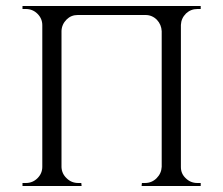

<svg xmlns="http://www.w3.org/2000/svg" viewBox="-20 -620 743 640"><path d="M649 0H452L453 -10H463Q486 -10 502 -26Q518 -42 519 -64V-516Q518 -538 503 -554Q487 -570 465 -570H239Q217 -570 202 -555Q186 -539 185 -517V-63Q186 -41 202 -26Q218 -10 241 -10H251L252 0H55V-10H66Q89 -10 105 -26Q121 -42 121 -64V-536Q121 -558 105 -574Q89 -590 66 -590H55V-600H649V-590H638Q616 -590 600 -575Q584 -559 583 -537V-63Q583 -41 599 -26Q615 -10 638 -10H649Z"/></svg>

Font: Cinzel(RUS BY LYAJKA)
Style: Regular
Weight: 400
Designer: Natanael Gama
Version: Version 1.001;PS 001.001;hotconv 1.0.56;makeotf.lib2.0.21325